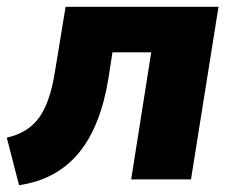

<svg xmlns="http://www.w3.org/2000/svg" viewBox="-27 -528 682 565"><path d="M29 17 -7 -123Q56 -137 88.5 -182.5Q121 -228 135 -319L166 -508H616L535 0H359L418 -374H304L292 -297Q269 -155 204 -77Q139 1 29 17Z"/></svg>

Font: Mulish Black
Style: Italic
Weight: 900
Italic angle: -9°
Designer: Vernon Adams
Foundry: Vernon Adams
Version: Version 3.603; ttfautohint (v1.8.3)